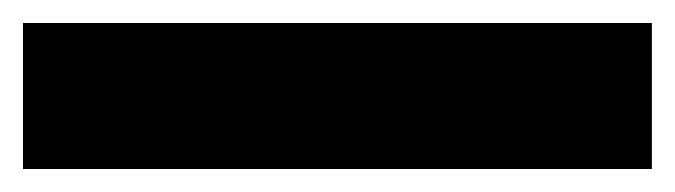

<svg xmlns="http://www.w3.org/2000/svg" viewBox="-20 11 587 167"><path d="M0 158V31H547V158Z"/></svg>

Font: Bricolage Grotesque 96pt Bricolage Grotesque 48pt Regular
Style: Bold
Weight: 700
Designer: Mathieu Triay
Foundry: Atelier Triay
Version: Version 1.001; ttfautohint (v1.8.4.7-5d5b);gftools[0.9.33.de